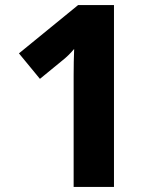

<svg xmlns="http://www.w3.org/2000/svg" viewBox="-20 -734 612 754"><path d="M269.2 -398.4Q269.2 -413 269.2 -437.8Q269.2 -462.7 269.7 -490.9Q270.2 -519.1 271.2 -541.8Q259.2 -527.5 248.3 -517Q237.5 -506.5 224.9 -496.5L136.8 -424.3L54.4 -524.4L286.6 -714H427.6V0H269.2Z"/></svg>

Font: Noto Sans Oriya
Style: Regular
Weight: 400
Designer: Amélie Bonet and Sol Matas
Foundry: Google LLC
Version: Version 2.006